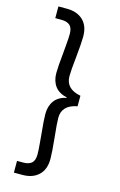

<svg xmlns="http://www.w3.org/2000/svg" viewBox="-162 -999 785 1251"><g transform="rotate(15 231.0 -373.5)"><path d="M255 -233Q255 -195 265 -103Q275 -5 275 39Q275 111 234.5 149Q194 187 126 187H68V108H109Q148 108 167 90.5Q186 73 186 33Q186 4 182 -38.5Q178 -81 177 -96Q167 -192 167 -236Q167 -289 193.5 -325Q220 -361 275 -373V-375Q220 -387 193.5 -422.5Q167 -458 167 -511Q167 -555 177 -651Q178 -666 182 -708.5Q186 -751 186 -780Q186 -820 167 -837.5Q148 -855 109 -855H68V-934H126Q194 -934 234.5 -896Q275 -858 275 -786Q275 -742 265 -644Q255 -552 255 -514Q255 -428 357 -409V-338Q255 -319 255 -233Z"/></g></svg>

Font: Poppins A&M
Style: Regular-A&M
Weight: 400
Designer: Ninad Kale (Devanagari), Jonny Pinhorn (Latin)
Foundry: Indian Type Foundry
Version: 4.004